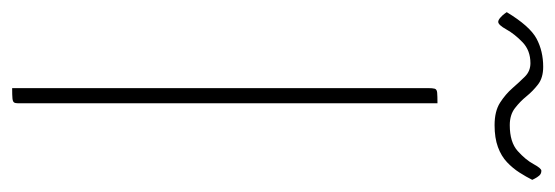

<svg xmlns="http://www.w3.org/2000/svg" viewBox="-376 -595 914 316"><g transform="rotate(90 81.0 -437.0)"><path d="M68 0V-684Q68 -692 69 -695.5Q70 -699 75.5 -699.5Q81 -700 93 -700V-10Q93 -5 91.5 -3Q90 -1 85 -0.5Q80 0 68 0ZM129 -794Q106 -794 92 -803Q78 -812 68 -823.5Q58 -835 49 -844Q40 -853 27 -853Q6 -853 -7.5 -840Q-21 -827 -28.5 -813.5Q-36 -800 -41 -800Q-44 -800 -48 -803.5Q-52 -807 -54.5 -810.5Q-57 -814 -57 -814Q-34 -852 -13.5 -863Q7 -874 33 -874Q51 -874 62 -865.5Q73 -857 81.5 -846.5Q90 -836 101 -827.5Q112 -819 129 -819Q157 -819 171.5 -832Q186 -845 193 -858Q200 -871 204 -871Q209 -871 212 -867.5Q215 -864 217 -860Q219 -856 219 -856Q214 -846 207 -835Q200 -824 190 -814.5Q180 -805 165 -799.5Q150 -794 129 -794Z"/></g></svg>

Font: Yanone Kaffeesatz ExtraLight
Style: Regular
Weight: 200
Designer: Yanone (Cyrillic: Daniel Pouzeot, Huerta Tipografica, and Cyreal)
Foundry: Yanone
Version: Version 2.003